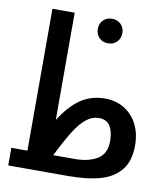

<svg xmlns="http://www.w3.org/2000/svg" viewBox="-85 -835 770 905"><g transform="rotate(10 300.0 -383.0)"><path d="M16 -84.5H93V-763.5H199.5V-250Q244.5 -321.5 295 -355.8Q345.5 -390 412.5 -390Q461.5 -390 501.8 -366.5Q542 -343 565.2 -299Q588.5 -255 588.5 -196Q588.5 -123 554.5 -79.8Q520.5 -36.5 457.8 -18.2Q395 0 302 0H16ZM469 -197.5Q469 -240 452.8 -267.2Q436.5 -294.5 399.5 -294.5Q367 -294.5 339 -272.5Q311 -250.5 283 -206.2Q255 -162 216.5 -84.5H321Q384 -84.5 426.5 -109.5Q469 -134.5 469 -197.5ZM320 -707.5Q320 -733 336.2 -749.5Q352.5 -766 378.5 -766Q404.5 -766 421 -749.5Q437.5 -733 437.5 -707.5Q437.5 -682 421 -665.2Q404.5 -648.5 378.5 -648.5Q353 -648.5 336.5 -665.2Q320 -682 320 -707.5Z"/></g></svg>

Font: JuliaMono SemiBold
Style: Regular
Weight: 600
Monospace: yes
Designer: cormullion
Foundry: corm
Version: Version 0.055; ttfautohint (v1.8.4)